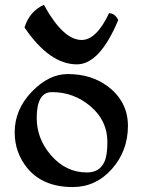

<svg xmlns="http://www.w3.org/2000/svg" viewBox="-20 -756 580 784"><path d="M277.3 7.8Q155.3 7.8 91.8 -69.3Q40 -132.3 40 -215.8Q40 -308.6 109.6 -381.1Q179.2 -453.6 256.8 -453.6Q352.5 -453.6 419.4 -403.8Q502.4 -341.3 502.4 -242.2Q502.4 -139.6 436.8 -65.9Q371.1 7.8 277.3 7.8ZM335 -51.8Q387.2 -51.8 406.7 -96.2Q418.5 -122.6 418.5 -176.3Q418.5 -263.2 350.1 -321.5Q281.7 -379.9 191.9 -379.9Q129.9 -379.9 129.9 -274.4Q129.9 -190.4 187 -123.5Q248 -51.8 335 -51.8ZM293.9 -493.2Q182.6 -493.2 80.1 -643.6Q100.1 -709.5 159.2 -736.3Q237.8 -592.8 313.5 -592.8Q373.5 -592.8 425.3 -702.1Q448.7 -702.1 462.9 -674.3Q387.2 -493.2 293.9 -493.2Z"/></svg>

Font: Balgruf
Style: Regular
Weight: 500
Designer: Paul James MIller
Foundry: High-Logic / Made with FontCreator
Version: Version 1.201;March 28, 2021;FontCreator 13.0.0.2683 64-bit